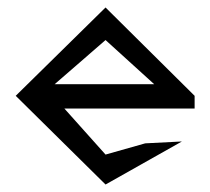

<svg xmlns="http://www.w3.org/2000/svg" viewBox="-20 -482 561 513"><path d="M152 -192H500V-226L262 -462L22 -226L262 11L466 -104L368 -99L262 -69ZM392 -257H126L262 -375Z"/></svg>

Font: Stormblade
Style: Regular
Weight: 400
Designer: Mew Too
Foundry: Cannot Into Space Fonts
Version: Version 0.77